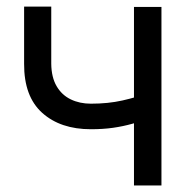

<svg xmlns="http://www.w3.org/2000/svg" viewBox="-20 -567 567 587"><path d="M473.6 -545.9V0H389.6V-545.9ZM441.4 -285.2V-207Q413.1 -196.8 384.8 -188.7Q356.4 -180.7 325.7 -176.3Q294.9 -171.9 257.8 -171.9Q165 -171.9 109.1 -221.9Q53.2 -272 53.7 -372.1V-546.9H136.7V-372.1Q137.2 -330.6 153.1 -303.5Q168.9 -276.4 196.3 -263.2Q223.6 -250 257.8 -250Q311 -250 354.2 -259.8Q397.5 -269.5 441.4 -285.2Z"/></svg>

Font: Inter Tight
Style: Regular
Weight: 400
Designer: Rasmus Andersson
Foundry: rsms
Version: Version 3.002